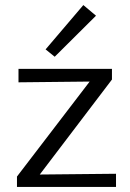

<svg xmlns="http://www.w3.org/2000/svg" viewBox="-20 -738 514 758"><path d="M359 -676 196 -514 160 -543 309 -718ZM137 -49 438 -52V0H47V-41L334 -416L53 -413V-466H422V-424Z"/></svg>

Font: EauTestSC
Style: Regular
Weight: 400
Designer: Christian Thalmann (Catharsis Fonts)
Version: Version 0.001;PS 000.001;hotconv 1.0.88;makeotf.lib2.5.64775